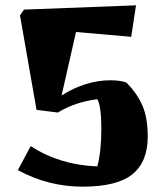

<svg xmlns="http://www.w3.org/2000/svg" viewBox="-20 -676 614 720"><path d="M395 -375Q428 -375 453 -367Q493 -328 513.5 -281.5Q534 -235 534 -164Q534 -69 476.5 -22.5Q419 24 290 24Q161 24 47 -38L95 -128Q205 -57 345 -52Q360 -108 360 -193Q360 -278 345 -304Q260 -293 197 -254L117 -264L55 -618L70 -640L490 -656L472 -538L265 -556L211 -318Q301 -375 395 -375Z"/></svg>

Font: Joti One
Style: Regular
Weight: 400
Designer: Eduardo Rodriguez Tunni
Foundry: Eduardo Rodriguez Tunni
Version: Version 1.001